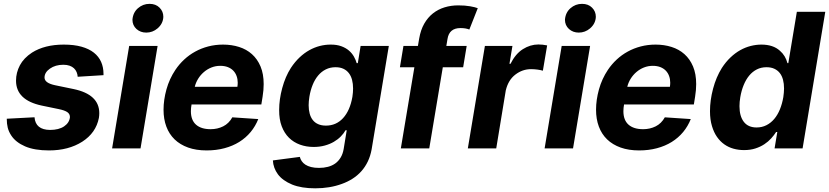

<svg xmlns="http://www.w3.org/2000/svg" viewBox="-20 -790 4413 1022"><path d="M240.8 10.7Q163.7 10.7 113.8 -10.8Q63.9 -32.3 40.1 -68.5Q26.6 -88.8 21.3 -109.9Q16 -131 16 -158L163.7 -165.8Q169 -99.1 246.4 -98.4Q293 -98.4 321.4 -117.5Q349.4 -136.7 352.3 -166.5Q352.3 -183.6 338.2 -193.2Q324.2 -202.8 293 -209.2L202.1 -228Q65.3 -257.1 65.3 -360.8Q65.3 -403.4 85.9 -442.5Q106.5 -481.2 150.2 -509.9Q217.7 -552.6 319.6 -552.6Q373.9 -552.6 413.9 -541.4Q453.8 -530.2 479.8 -509.6Q505.7 -489 518.3 -460.4Q530.9 -431.8 530.9 -397V-389.9L393.5 -381.4Q392.8 -394.5 387.8 -406.2Q382.8 -418 373.6 -426.7Q364.3 -435.4 350.3 -440.3Q336.3 -445.3 317.1 -445.3Q274.9 -445.3 245.7 -424.7Q217 -404.5 217 -377.1Q217 -347.7 275.2 -335.9L371.1 -316.1Q508.5 -287.6 508.5 -187.5Q508.5 -175.4 506.4 -162.3Q490.8 -82.7 418 -35.9Q344.8 10.7 240.8 10.7Z M758.5 -616.5Q727.6 -616.5 706.3 -635.7Q685 -655.2 685 -685Q687.9 -723 714.1 -746.1Q740.8 -769.5 775.9 -769.5Q809.3 -769.5 829.2 -749.3Q849.4 -729.4 849.4 -700.3Q848 -664.1 818.5 -638.8Q792.3 -616.5 758.5 -616.5ZM728 0H576.7L667.6 -545.5H818.9Z M1079.9 10.7Q1024.1 10.7 981.4 -4.6Q938.6 -19.9 909.4 -48.1Q880.3 -76.3 865.4 -116.3Q850.5 -156.2 850.5 -206Q850.5 -258.2 866.1 -314.6Q881.7 -370.4 913.7 -418.3Q933.9 -448.5 960.6 -473.2Q987.2 -497.9 1019.2 -515.4Q1051.1 -533 1088.4 -542.8Q1125.7 -552.6 1167.6 -552.6Q1213.1 -552.6 1252.5 -540.1Q1291.9 -527.7 1321 -501.8Q1350.1 -475.9 1366.8 -436.3Q1383.5 -396.7 1383.5 -342.3Q1383.5 -326.7 1382.1 -310.2Q1380.7 -293.7 1377.8 -275.6L1371.1 -234H999.6Q997.9 -224.8 997 -215.7Q996.1 -206.7 996.1 -198.2Q996.1 -150.6 1023.4 -126.4Q1050.8 -102.3 1101.2 -102.3Q1137.4 -102.3 1168 -117.5Q1198.5 -132.8 1216.6 -165.5L1354.8 -156.2Q1339.8 -118.3 1314.3 -87.4Q1288.7 -56.5 1253.7 -34.6Q1218.8 -12.8 1174.9 -1.1Q1131 10.7 1079.9 10.7ZM1243.6 -327.8Q1244.3 -333.5 1244.9 -339Q1245.4 -344.5 1245.4 -349.8Q1245.4 -369 1239.3 -385.5Q1233.3 -402 1221.6 -414.1Q1209.9 -426.1 1192.5 -432.9Q1175.1 -439.6 1152.3 -439.6Q1127.8 -439.6 1105.5 -430.8Q1083.1 -421.9 1065.2 -406.4Q1047.2 -391 1034.6 -370.6Q1022 -350.1 1016.7 -327.8Z M1658 212.4Q1584.5 212.4 1535.2 192.5Q1484 171.2 1459.3 137.8Q1434.7 104.4 1432.5 63.9L1576 45.1Q1578.8 57.2 1586.1 67.8Q1593.4 78.5 1605.6 86.5Q1617.9 94.5 1635.8 99.1Q1653.8 103.7 1678.3 103.7Q1703.5 103.7 1725.5 98Q1747.5 92.3 1764.6 80.1Q1781.6 67.8 1793.1 48.8Q1804.7 29.8 1809.3 3.2L1825.6 -96.6H1819.2Q1809.7 -79.5 1794 -63.6Q1778.4 -47.6 1757.1 -35.2Q1735.8 -22.7 1708.8 -15.3Q1681.8 -7.8 1649.5 -7.8Q1610.4 -7.8 1576.7 -20.1Q1543 -32.3 1518.3 -56.6Q1493.6 -81 1479.6 -117.7Q1465.6 -154.5 1465.9 -204.2Q1465.9 -261 1482.2 -321Q1498.9 -382.8 1528.4 -428.6Q1549.7 -460.9 1574.6 -484.4Q1599.4 -507.8 1626.6 -522.9Q1653.8 -538 1682.2 -545.3Q1710.6 -552.6 1739.3 -552.6Q1772.4 -552.9 1796.5 -544Q1820.7 -535.2 1837.4 -520.8Q1854 -506.4 1864 -488.6Q1873.9 -470.9 1878.6 -453.8H1884.6L1899.5 -545.5H2049.7L1958.1 5.3Q1951.7 40.5 1937.9 69.4Q1924 98.4 1903.6 121.3Q1883.2 144.2 1856.9 161Q1830.6 177.9 1799.7 188.9Q1735.8 212.4 1658 212.4ZM1714.8 -121.4Q1769.5 -121.4 1806.1 -161.2Q1843 -201.3 1855.8 -274.5Q1857.6 -286.6 1858.5 -297.6Q1859.4 -308.6 1859.4 -318.9Q1859.4 -344.1 1853.9 -365.1Q1848.4 -386 1836.8 -400.9Q1825.3 -415.8 1807.7 -424Q1790.1 -432.2 1766 -432.2Q1737.6 -432.2 1714.3 -420.6Q1691.1 -409.1 1673.5 -388.1Q1655.9 -367.2 1644.2 -338.2Q1632.5 -309.3 1626.8 -274.5Q1625 -262.4 1623.9 -251.2Q1622.9 -240.1 1622.9 -229.8Q1622.9 -205.3 1628.4 -185.2Q1633.9 -165.1 1645.1 -150.9Q1656.2 -136.7 1673.7 -129.1Q1691.1 -121.4 1714.8 -121.4Z M2264.9 0H2113.6L2185.7 -431.8H2108.7L2127.5 -545.5H2204.5L2211.3 -584.9Q2219.1 -630.7 2238.1 -663.9Q2257.1 -697.1 2284.6 -718.8Q2312.1 -740.4 2346.4 -750.9Q2380.7 -761.4 2419 -761.4Q2455.3 -761.4 2482.4 -756.6Q2509.6 -751.8 2523.1 -746.4L2478.3 -632.8Q2459.2 -640.6 2431.1 -640.6Q2370.7 -640.6 2361.9 -582L2355.8 -545.5H2464.1L2445.3 -431.8H2337Z M2621.4 0H2470.2L2561.1 -545.5H2707.7L2691.8 -450.3H2697.4Q2723.7 -503.2 2762.8 -528.1Q2802.6 -553.3 2845.9 -553.3Q2868.3 -553.3 2892.4 -548.3L2869.7 -413.7Q2858 -417.3 2840.6 -419.6Q2823.2 -421.9 2806.8 -421.9Q2761 -421.9 2723.4 -393.1Q2685.4 -364.3 2672.2 -308.6Z M3060.7 -616.5Q3029.8 -616.5 3008.5 -635.7Q2987.2 -655.2 2987.2 -685Q2990.1 -723 3016.3 -746.1Q3043 -769.5 3078.1 -769.5Q3111.5 -769.5 3131.4 -749.3Q3151.6 -729.4 3151.6 -700.3Q3150.2 -664.1 3120.7 -638.8Q3094.5 -616.5 3060.7 -616.5ZM3030.2 0H2878.9L2969.8 -545.5H3121.1Z M3382.1 10.7Q3326.3 10.7 3283.6 -4.6Q3240.8 -19.9 3211.6 -48.1Q3182.5 -76.3 3167.6 -116.3Q3152.7 -156.2 3152.7 -206Q3152.7 -258.2 3168.3 -314.6Q3183.9 -370.4 3215.9 -418.3Q3236.2 -448.5 3262.8 -473.2Q3289.4 -497.9 3321.4 -515.4Q3353.3 -533 3390.6 -542.8Q3427.9 -552.6 3469.8 -552.6Q3515.3 -552.6 3554.7 -540.1Q3594.1 -527.7 3623.2 -501.8Q3652.3 -475.9 3669 -436.3Q3685.7 -396.7 3685.7 -342.3Q3685.7 -326.7 3684.3 -310.2Q3682.9 -293.7 3680 -275.6L3673.3 -234H3301.8Q3300.1 -224.8 3299.2 -215.7Q3298.3 -206.7 3298.3 -198.2Q3298.3 -150.6 3325.6 -126.4Q3353 -102.3 3403.4 -102.3Q3439.6 -102.3 3470.2 -117.5Q3500.7 -132.8 3518.8 -165.5L3657 -156.2Q3642 -118.3 3616.5 -87.4Q3590.9 -56.5 3555.9 -34.6Q3521 -12.8 3477.1 -1.1Q3433.2 10.7 3382.1 10.7ZM3545.8 -327.8Q3546.5 -333.5 3547.1 -339Q3547.6 -344.5 3547.6 -349.8Q3547.6 -369 3541.5 -385.5Q3535.5 -402 3523.8 -414.1Q3512.1 -426.1 3494.7 -432.9Q3477.3 -439.6 3454.5 -439.6Q3430 -439.6 3407.7 -430.8Q3385.3 -421.9 3367.4 -406.4Q3349.4 -391 3336.8 -370.6Q3324.2 -350.1 3318.9 -327.8Z M3940.7 8.9Q3910.9 8.9 3884.2 1.4Q3857.6 -6 3835.4 -21.7Q3813.2 -37.3 3796.5 -61.3Q3779.8 -85.2 3769.9 -118.3Q3759.2 -153.4 3759.2 -198.2Q3759.2 -256 3775.6 -317.8Q3791.9 -379.6 3822.4 -428.3Q3843.4 -460.6 3868.3 -484.2Q3893.1 -507.8 3920.1 -522.9Q3947.1 -538 3975.7 -545.3Q4004.3 -552.6 4033 -552.6Q4095.2 -552.6 4131 -520.2Q4161.2 -494.3 4171.5 -453.8H4176.1L4221.6 -727.3H4372.9L4252.1 0H4103L4117.5 -87.4H4111.2Q4100.5 -70.7 4085 -53.4Q4069.6 -36.2 4048.7 -22.4Q4027.7 -8.5 4000.9 0.2Q3974.1 8.9 3940.7 8.9ZM4007.1 -111.5Q4035.9 -111.5 4059.7 -123.6Q4083.5 -135.7 4101.4 -157Q4119.3 -178.3 4131.4 -207.9Q4143.5 -237.6 4149.5 -272.7Q4151.3 -285.2 4152.3 -296.7Q4153.4 -308.2 4153.4 -318.9Q4153.4 -344.5 4147.9 -365.4Q4142.4 -386.4 4130.9 -401.1Q4119.3 -415.8 4101.7 -424Q4084.2 -432.2 4060 -432.2Q4031.6 -432.2 4008.7 -420.6Q3985.8 -409.1 3968.2 -388Q3950.6 -366.8 3938.6 -337.5Q3926.5 -308.2 3920.5 -272.7Q3916.2 -247.2 3916.2 -224.8Q3916.2 -171.5 3939.3 -141.5Q3962.4 -111.5 4007.1 -111.5Z"/></svg>

Font: Linik Sans
Style: Bold Italic
Weight: 700
Italic angle: 9°
Designer: Fonts by Rasmus Andersson / Changes by Cristiano Sobral with parts from Marc Monis
Foundry: rsms
Version: Version 3.020; ttfautohint (v1.6)